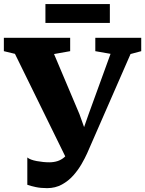

<svg xmlns="http://www.w3.org/2000/svg" viewBox="-42 -934 734 970"><path d="M196 16.5Q164 16.5 139 11.2Q114 6 96 -0.5V-138.5Q110 -126.5 143.8 -120.2Q177.5 -114 207 -114Q229.5 -114 248.8 -120.2Q268 -126.5 283.2 -139.8Q298.5 -153 309.5 -174.5V-99.5L33.5 -662L-22.5 -675.5V-743H312.5V-675.5L231 -661L359.5 -357L412 -210.5L354 -209.5L406 -358L516.5 -662L439.5 -675.5V-743H671.5V-675.5L617.5 -661L398 -159Q387.5 -135.5 370.2 -105.5Q353 -75.5 328.5 -47.8Q304 -20 270.8 -1.8Q237.5 16.5 196 16.5ZM513 -913.5V-818H187.5V-913.5Z"/></svg>

Font: Merriweather 24pt Black
Style: Regular
Weight: 900
Designer: Eben Sorkin
Foundry: Eben Sorkin
Version: Version 2.100